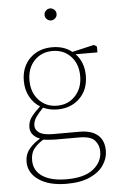

<svg xmlns="http://www.w3.org/2000/svg" viewBox="-61 -731 633 1018"><g transform="rotate(-5 255.0 -222.0)"><path d="M238 -172Q297 -172 335 -213Q373 -254 373 -318Q373 -383 335 -423Q297 -463 238 -463Q179 -463 141 -423Q103 -383 103 -318Q103 -254 141 -213Q179 -172 238 -172ZM238 -152Q197 -152 162 -168Q136 -141 122 -120.5Q108 -100 108 -76Q108 -54 130 -39Q152 -24 202 -24H345Q407 -24 440.5 4.5Q474 33 474 89Q474 128 450 164Q426 200 377 222.5Q328 245 253 245Q159 245 104.5 207.5Q50 170 50 111Q50 71 74 42Q98 13 132 -6Q110 -14 95.5 -30Q81 -46 81 -69Q81 -102 100 -126.5Q119 -151 147 -176Q113 -197 93 -234Q73 -271 73 -318Q73 -392 119 -437.5Q165 -483 238 -483Q301 -483 343 -449L460 -476L475 -466V-435H359Q403 -389 403 -318Q403 -243 356.5 -197.5Q310 -152 238 -152ZM80 105Q80 160 125.5 190.5Q171 221 255 221Q349 221 396.5 183Q444 145 444 90Q444 55 422 30.5Q400 6 338 6H214Q198 6 181.5 4.5Q165 3 148 1Q115 22 97.5 45Q80 68 80 105ZM245 -625Q233 -625 223 -634Q213 -643 213 -657Q213 -671 223 -680Q233 -689 245 -689Q257 -689 267 -680Q277 -671 277 -657Q277 -643 267 -634Q257 -625 245 -625Z"/></g></svg>

Font: Source Serif Pro ExtraLight
Style: Regular
Weight: 200
Designer: Frank Grießhammer
Foundry: Adobe Systems Incorporated
Version: Version 3.001;hotconv 1.0.111;makeotfexe 2.5.65597